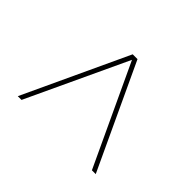

<svg xmlns="http://www.w3.org/2000/svg" viewBox="-101 -768 762 762"><g transform="rotate(-45 280.0 -387.0)"><path d="M60 -585V-606L500 -401V-374L60 -168.5V-190L482.5 -387.5Z"/></g></svg>

Font: Bodoni Moda SC
Style: Regular
Weight: 400
Designer: Owen Earl
Foundry: indestructible type
Version: Version 2.005